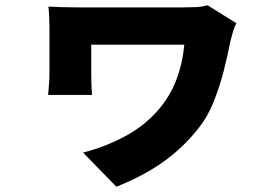

<svg xmlns="http://www.w3.org/2000/svg" viewBox="-20 -591 1040 726"><path d="M874 -503Q870 -497 865 -483Q860 -469 856.5 -455Q853 -441 851 -434Q841 -382 825.5 -321.5Q810 -261 787 -204Q764 -147 729 -104Q671 -31 596 22Q521 75 420 115L294 -14Q377 -35 452.5 -75.5Q528 -116 580 -177Q623 -227 646.5 -288.5Q670 -350 677 -422H325V-315Q325 -306 325.5 -280.5Q326 -255 328 -232H162Q164 -254 165.5 -275Q167 -296 167 -315V-488Q167 -505 166 -527Q165 -549 163 -566Q184 -565 214 -564Q244 -563 273 -563H671Q696 -563 719 -564Q742 -565 765 -571Z"/></svg>

Font: Source Han Sans CN Heavy
Style: Regular
Weight: 900
Designer: Ryoko NISHIZUKA 西塚涼子 (kana, bopomofo & ideographs); Paul D. Hunt (Latin, Greek & Cyrillic); Sandoll Communications 산돌커뮤니
Foundry: Adobe
Version: Version 2.000;hotconv 1.0.107;makeotfexe 2.5.65593